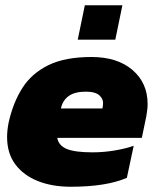

<svg xmlns="http://www.w3.org/2000/svg" viewBox="-20 -701 600 731"><path d="M276 -550 303 -681H446L419 -550ZM249 10Q179 10 124.5 -11.5Q70 -33 38.5 -75Q7 -117 7 -179Q7 -205 13 -235Q30 -311 65.5 -366.5Q101 -422 164.5 -453Q228 -484 328 -484Q427 -484 484.5 -434.5Q542 -385 542 -305Q542 -294 540.5 -282Q539 -270 537 -258L520 -176H198Q203 -147 234 -134Q265 -121 332 -121Q376 -121 419 -128.5Q462 -136 489 -146L463 -24Q385 10 249 10ZM212 -288H370L372 -301Q375 -322 359.5 -337Q344 -352 307 -352Q264 -352 241 -335Q218 -318 212 -288Z"/></svg>

Font: Kanit ExtraBold
Style: Italic
Weight: 800
Italic angle: -12°
Designer: Katatrad Team
Foundry: CadsonDemak
Version: Version 2.000; ttfautohint (v1.8.3)